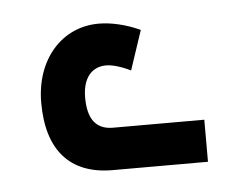

<svg xmlns="http://www.w3.org/2000/svg" viewBox="-31 -863 351 291"><g transform="rotate(-5 144.5 -717.5)"><path d="M130 -606H275V-670H136C110 -670 98 -687 98 -719C98 -749 112 -765 134 -765C143 -765 157 -761 171 -754L191 -814C169 -824 147 -829 128 -829C72 -829 31 -783 31 -717C31 -645 65 -606 130 -606Z"/></g></svg>

Font: Noto Sans Armenian ExtraCondensed
Style: Regular
Weight: 400
Width: 2
Designer: Monotype Design Team
Foundry: Monotype Imaging Inc.
Version: Version 2.008